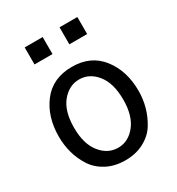

<svg xmlns="http://www.w3.org/2000/svg" viewBox="-186 -888 941 1021"><g transform="rotate(-30 284.0 -377.0)"><path d="M120.1 -666V-770.5H230.5V-666ZM334 -666V-770.5H443.4V-666ZM133.8 -268.6Q133.8 -169.9 177.7 -114.7Q221.7 -59.6 285.2 -59.6Q347.7 -59.6 391.6 -114.7Q435.5 -169.9 435.5 -268.6Q435.5 -369.1 391.6 -423.8Q347.7 -478.5 285.2 -478.5Q222.7 -478.5 178.2 -424.3Q133.8 -370.1 133.8 -268.6ZM40 -268.6Q40 -390.6 103.5 -473.1Q167 -555.7 285.2 -555.7Q401.4 -555.7 465.3 -473.1Q529.3 -390.6 529.3 -268.6Q529.3 -217.8 516.1 -169.9Q502.9 -122.1 476.1 -78.6Q449.2 -35.2 399.4 -8.8Q349.6 17.6 285.2 17.6Q220.7 17.6 171.4 -8.3Q122.1 -34.2 94.2 -77.1Q66.4 -120.1 53.2 -168.5Q40 -216.8 40 -268.6Z"/></g></svg>

Font: Gothic A1 Medium
Style: Regular
Weight: 500
Designer: HanYang I&C Co.,Ltd.
Foundry: HanYang I&C Co.,Ltd.
Version: Version 2.50